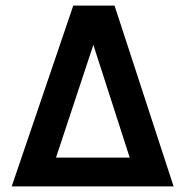

<svg xmlns="http://www.w3.org/2000/svg" viewBox="-20 -669 666 689"><path d="M22 0 243 -649H391L603 0ZM315 -508 181 -103.5H445.5Z"/></svg>

Font: Karla
Style: Bold
Weight: 700
Designer: Jonathan Pinhorn
Version: Version 2.004; ttfautohint (v1.8.4.7-5d5b);gftools[0.9.33]